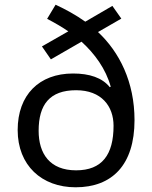

<svg xmlns="http://www.w3.org/2000/svg" viewBox="-20 -785 645 815"><path d="M216 -765 180 -705C211 -689 242 -671 270 -652L158 -588L196 -533L326 -608C382 -557 429 -493 450 -417L446 -415C414 -455 360 -473 290 -473C146 -473 55 -382 55 -233C55 -83 157 10 301 10C456 10 551 -85 551 -275C551 -437 487 -564 396 -649L495 -706L457 -760L342 -693C303 -721 259 -745 216 -765ZM303 -402C411 -402 462 -334 462 -251C462 -128 413 -62 303 -62C192 -62 144 -132 144 -230C144 -341 191 -402 303 -402Z"/></svg>

Font: Noto Sans Mahajani
Style: Regular
Weight: 400
Designer: Monotype Design Team
Foundry: Monotype Imaging Inc.
Version: Version 2.003